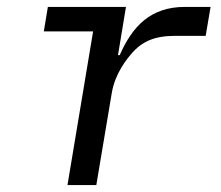

<svg xmlns="http://www.w3.org/2000/svg" viewBox="-20 -536 640 556"><path d="M258.9 0 303.6 -266.3C313.2 -324.2 348 -365.8 361.2 -381C391.3 -416.2 427.9 -432.2 487.2 -432.2H575.6L589.8 -516H515.3C416.2 -516 363.3 -459.9 326.7 -376.4H321.7L344.8 -516H118.6L106.9 -445H249.6L175.4 0Z"/></svg>

Font: Margiela Mono Italic Text It
Style: Regular
Weight: 400
Designer: Mike Abbink, Paul van der Laan, Pieter van Rosmalen
Foundry: Bold Monday
Version: Version 2.003 2021